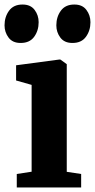

<svg xmlns="http://www.w3.org/2000/svg" viewBox="-37 -827 419 847"><path d="M37 0V-59.5L102.5 -69.5V-452.5L34 -472V-539L225.5 -564.5H229L257.5 -544V-69L321 -59.5V0ZM53.5 -637.5Q18.5 -637.5 0.8 -661.2Q-17 -685 -17 -715Q-17 -752.5 3 -779.8Q23 -807 62 -807H63Q98 -807 115.8 -783.2Q133.5 -759.5 133.5 -729Q133.5 -692 113.8 -664.8Q94 -637.5 54.5 -637.5ZM282 -637.5Q247 -637.5 229.2 -661.2Q211.5 -685 211.5 -715Q211.5 -752.5 231.5 -779.8Q251.5 -807 290.5 -807H291.5Q326.5 -807 344.2 -783.2Q362 -759.5 362 -729Q362 -692 342.2 -664.8Q322.5 -637.5 283 -637.5Z"/></svg>

Font: Merriweather 28pt ExtraBold
Style: Regular
Weight: 800
Version: Version 2.100